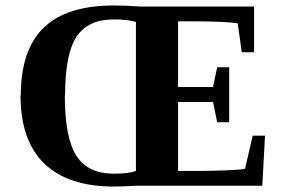

<svg xmlns="http://www.w3.org/2000/svg" viewBox="-20 -678 1040 702"><path d="M55 -330 56 -329Q56 -496 140 -577Q224 -658 397 -658Q444 -658 492 -654H909V-487H864L849 -593Q797 -600 684 -600H631V-360H759L774 -432H818V-231H774L759 -305H631V-53H706Q735 -53 805 -55Q858 -57 876 -61L904 -182H949L939 1H483Q424 4 396 4Q229 4 142 -80Q55 -164 55 -330ZM218 -329H217Q217 -175 259 -109Q301 -43 396 -43Q451 -43 477 -53V-598Q447 -607 396 -607Q302 -607 260 -544Q218 -481 218 -329Z"/></svg>

Font: Libra Serif Modern
Style: Bold
Weight: 700
Designer: Stefan Peev, Context Ltd
Foundry: Ascender Corporation
Version: Version 1.000